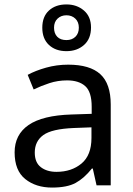

<svg xmlns="http://www.w3.org/2000/svg" viewBox="-20 -837 601 867"><path d="M288 -545Q386 -545 433 -502Q480 -459 480 -365V0H416L399 -76H395Q360 -32 321.5 -11Q283 10 215 10Q142 10 94 -28.5Q46 -67 46 -149Q46 -229 109 -272.5Q172 -316 303 -320L394 -323V-355Q394 -422 365 -448Q336 -474 283 -474Q241 -474 203 -461.5Q165 -449 132 -433L105 -499Q140 -518 188 -531.5Q236 -545 288 -545ZM314 -259Q214 -255 175.5 -227Q137 -199 137 -148Q137 -103 164.5 -82Q192 -61 235 -61Q303 -61 348 -98.5Q393 -136 393 -214V-262ZM280 -606Q231 -606 201 -634Q171 -662 171 -712Q171 -762 201 -789.5Q231 -817 280 -817Q327 -817 359 -789.5Q391 -762 391 -713Q391 -662 359.5 -634Q328 -606 280 -606ZM280 -656Q305 -656 320.5 -671Q336 -686 336 -712Q336 -738 320 -753Q304 -768 280 -768Q256 -768 240 -753Q224 -738 224 -712Q224 -686 238.5 -671Q253 -656 280 -656Z"/></svg>

Font: Noto Sans Sundanese
Style: Regular
Weight: 400
Designer: Monotype Design Team (Regular), Sérgio L. Martins (other weights)
Foundry: Monotype Imaging Inc.
Version: Version 2.003